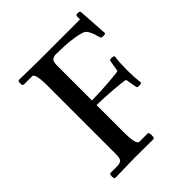

<svg xmlns="http://www.w3.org/2000/svg" viewBox="-196 -821 943 943"><g transform="rotate(-45 275.5 -349.5)"><path d="M525 -538Q525 -532 510 -532Q495 -532 493 -540Q477 -603 455 -613Q402 -633 279 -634Q260 -632 253 -623Q246 -614 246 -588V-348Q309 -349 370.5 -354Q432 -359 437 -362L447 -421Q448 -428 459 -428Q480 -428 478 -419Q473 -380 473 -331Q473 -282 478 -243Q480 -235 463.5 -235Q447 -235 447 -241L436 -301Q430 -304 369.5 -309.5Q309 -315 246 -316V-128Q246 -40 267 -40H325Q333 -40 333 -20Q333 0 325 0L199 -1L59 2Q51 2 51 -15Q51 -32 59 -32H102Q127 -32 135 -41.5Q143 -51 143 -78V-552Q143 -640 122 -640H64Q56 -640 56 -656.5Q56 -673 64 -673L190 -671H486V-692Q486 -701 500.5 -701Q515 -701 515 -692Z"/></g></svg>

Font: Sedan SC
Style: Regular
Weight: 400
Designer: Sebastian Salazar
Foundry: Sebastian Salazar
Version: Version 1.001